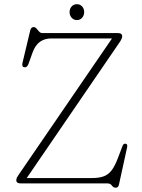

<svg xmlns="http://www.w3.org/2000/svg" viewBox="-20 -854 662 894"><path d="M537.5 -658 104.5 -25H409Q441 -25 462.5 -32.8Q484 -40.5 499.8 -61Q515.5 -81.5 530 -120.5L550.5 -174.5Q555 -186 564.5 -185Q575 -183.5 572 -168.5L534 5Q531 20 519 20Q508 20 501 10Q494 0 480.5 0H76.5Q56 0 56 -14.5Q56 -22 59.2 -28Q62.5 -34 67 -40.5L501.5 -675H218.5Q188.5 -675 166.5 -659.8Q144.5 -644.5 131.5 -609L113 -557.5Q106 -538 92.5 -541Q80.5 -543 85 -562.5L120.5 -711.5Q124.5 -728 136.5 -728Q144 -728 150 -721Q156 -714 162.2 -707Q168.5 -700 177.5 -700H528.5Q549 -700 549 -685Q549 -675 537.5 -658ZM338 -760.5Q323 -760.5 313.5 -771.5Q304 -782.5 304 -797.5Q304 -813 313.5 -823.8Q323 -834.5 338 -834.5Q353 -834.5 362.5 -823.8Q372 -813 372 -797.5Q372 -782.5 362.5 -771.5Q353 -760.5 338 -760.5Z"/></svg>

Font: Fraunces 9pt Soft Thin
Style: Regular
Weight: 100
Version: Version 1.000;[b76b70a41]